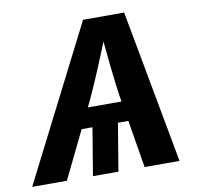

<svg xmlns="http://www.w3.org/2000/svg" viewBox="-103 -812 929 897"><g transform="rotate(-10 362.0 -364.0)"><path d="M432.9 -272.9 387.4 0H266.6L312 -272.9ZM-21.6 0 347.9 -727.5H542.8L677.4 0H511.7L453.5 -351Q444 -416.5 435.4 -498.4Q426.8 -580.3 418.5 -676.2H451.1Q413.1 -582.8 379.3 -500.9Q345.6 -418.9 313.7 -351L142.9 0ZM171.1 -225.5 187 -320.4H575L559 -225.5Z"/></g></svg>

Font: Adwaita Sans
Style: Italic
Weight: 400
Italic angle: -9.39999°
Designer: Rasmus Andersson
Foundry: rsms
Version: Version 4.001;git-9221beed3